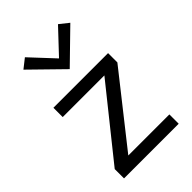

<svg xmlns="http://www.w3.org/2000/svg" viewBox="-223 -833 919 919"><g transform="rotate(-45 237.0 -373.0)"><path d="M423 0H53V-63L335 -415H53V-478H423V-415L145 -63H423ZM239 -553.5 80.5 -708.5 127.5 -745.5 239 -626 351.5 -745.5 398 -708.5Z"/></g></svg>

Font: Betina Sans
Style: Regular
Weight: 400
Designer: Jonathan Pinhorn (font) & Cristiano Sobral (main changes)
Version: Version 2.001;April 28, 2021;FontCreator 13.0.0.2655 32-bit;